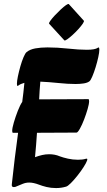

<svg xmlns="http://www.w3.org/2000/svg" viewBox="-20 -943 545 976"><path d="M435 -530Q425 -522 406 -519Q387 -516 364 -516Q325 -516 277 -521Q229 -526 185 -528Q183 -505 181.5 -483Q180 -461 179 -438L429 -439Q433 -439 433 -429Q433 -415 425.5 -389Q418 -363 407.5 -335.5Q397 -308 386 -288.5Q375 -269 369 -269L168 -268Q166 -237 163.5 -206Q161 -175 158 -144Q177 -151 194.5 -155Q212 -159 230 -159Q244 -159 257.5 -156.5Q271 -154 285 -148Q301 -142 325.5 -136.5Q350 -131 376 -131Q387 -131 397 -132Q407 -133 417 -136Q427 -139 422.5 -126.5Q418 -114 404.5 -93Q391 -72 373.5 -50Q356 -28 340 -12Q324 4 315 6Q291 13 265 13Q239 13 216.5 7.5Q194 2 179 -4Q150 -15 129 -15Q111 -15 95.5 -8.5Q80 -2 58 7Q57 7 54.5 7.5Q52 8 50 8Q46 8 42.5 5.5Q39 3 40 -6Q47 -72 55 -137.5Q63 -203 72 -268H46Q42 -268 42 -278Q42 -292 50.5 -321Q59 -350 70.5 -379.5Q82 -409 93 -425Q96 -449 99 -473.5Q102 -498 104 -522Q85 -517 73 -508Q71 -506 70 -506Q66 -506 66 -517Q66 -531 71 -555Q76 -579 83.5 -605.5Q91 -632 99.5 -652Q108 -672 115 -678Q132 -692 159.5 -697Q187 -702 221 -702Q271 -702 326 -696Q381 -690 421 -690Q463 -690 477 -700Q481 -702 481 -702Q485 -702 485 -690Q485 -677 479.5 -652Q474 -627 466 -601Q458 -575 449.5 -555Q441 -535 435 -530ZM330 -922 406 -838Q409 -835 401 -823Q393 -811 378.5 -795Q364 -779 348.5 -765Q333 -751 321.5 -743Q310 -735 307 -738L230 -822Q227 -825 235.5 -837Q244 -849 258.5 -864.5Q273 -880 288.5 -894.5Q304 -909 315.5 -917Q327 -925 330 -922Z"/></svg>

Font: Ga Maamli
Style: Regular
Weight: 400
Designer: Afotey Clement Nii Odai, Ama Asantewa Diaka, David Abbey-Thompson
Foundry: Sorkin Type Co.
Version: Version 1.000; ttfautohint (v1.8.4.7-5d5b)